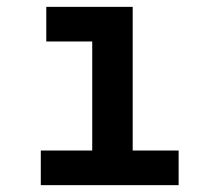

<svg xmlns="http://www.w3.org/2000/svg" viewBox="-20 -540 640 560"><path d="M99 0V-101H249V-419H115V-520H367V-101H501V0Z"/></svg>

Font: Iosevka SS04 Extended
Style: Bold
Weight: 700
Width: 7
Monospace: yes
Designer: Belleve Invis
Foundry: Belleve Invis
Version: Version 19.0.0; ttfautohint (v1.8.4)